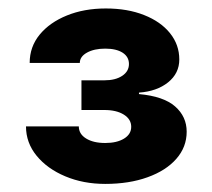

<svg xmlns="http://www.w3.org/2000/svg" viewBox="-20 -864 506 458"><path d="M231 -425.3Q178.7 -425.3 135.7 -443.4Q92.8 -461.4 67.4 -492.4Q42 -523.4 42 -562.5H168Q168 -544.4 185.3 -533.7Q202.6 -522.9 231 -522.9Q258.8 -522.9 275.9 -533.4Q293 -543.9 293 -561.5Q293 -579.6 275.4 -590.6Q257.8 -601.6 229 -601.6H174.3V-672.4H229Q255.4 -672.4 271.5 -683.1Q287.6 -693.8 287.6 -711.4Q287.6 -728.5 272.5 -738.3Q257.3 -748 231 -748Q204.6 -748 187.5 -738.5Q170.4 -729 170.4 -713.9H50.8Q50.8 -752.4 74.7 -781.5Q98.6 -810.5 139.6 -827.1Q180.7 -843.8 232.4 -843.8Q284.2 -843.8 323.7 -828.1Q363.3 -812.5 385.5 -784.9Q407.7 -757.3 407.7 -722.2Q407.7 -689 380.9 -667.5Q354 -646 311.5 -643.1V-639.6Q370.1 -634.3 397.7 -610.1Q425.3 -585.9 425.3 -549.8Q425.3 -513.2 400.6 -485.1Q376 -457 332 -441.2Q288.1 -425.3 231 -425.3Z"/></svg>

Font: Inter 18pt ExtraBold
Style: Regular
Weight: 800
Designer: Rasmus Andersson
Foundry: rsms
Version: Version 4.001;git-66647c0bb